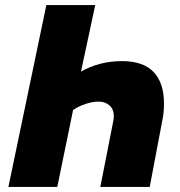

<svg xmlns="http://www.w3.org/2000/svg" viewBox="-20 -734 707 754"><path d="M162 -714H354L298 -453Q371 -494 459 -494Q543 -494 583.5 -451Q624 -408 624 -327Q624 -292 618 -264L568 0H374L421 -239Q422 -245 424.5 -257Q427 -269 427 -278Q427 -305 410 -320Q393 -335 367 -335Q344 -335 316.5 -326Q289 -317 267 -302L205 0H13Z"/></svg>

Font: Noto Sans Display Black
Style: Italic
Weight: 900
Italic angle: -12°
Designer: Monotype Design team
Foundry: Monotype Imaging Inc.
Version: Version 1.000